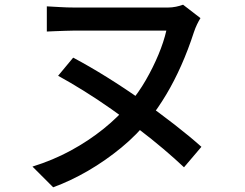

<svg xmlns="http://www.w3.org/2000/svg" viewBox="-20 -741 1040 816"><path d="M832 -664Q825 -653 817.5 -637.5Q810 -622 804 -604Q780 -530 750.5 -463.5Q721 -397 687 -340Q653 -283 616 -236Q563 -169 495.5 -113.5Q428 -58 354 -15Q280 28 206 55L118 -33Q205 -60 280.5 -101Q356 -142 419.5 -193Q483 -244 530 -301Q569 -347 600 -401Q631 -455 653.5 -509Q676 -563 687 -611Q674 -611 645.5 -611Q617 -611 579.5 -611Q542 -611 500.5 -611Q459 -611 420 -611Q381 -611 348 -611Q315 -611 296 -611Q277 -611 255.5 -610Q234 -609 214 -608.5Q194 -608 179 -607V-714Q201 -713 233 -711Q265 -709 296 -709Q315 -709 348.5 -709Q382 -709 423.5 -709Q465 -709 507.5 -709Q550 -709 588 -709Q626 -709 654.5 -709Q683 -709 694 -709Q711 -709 728 -712.5Q745 -716 758 -721ZM291 -496Q359 -460 434.5 -413Q510 -366 583.5 -314Q657 -262 722.5 -211Q788 -160 836 -117L762 -30Q724 -66 674.5 -108Q625 -150 568.5 -193Q512 -236 453 -277.5Q394 -319 336 -355Q278 -391 227 -419Z"/></svg>

Font: Noto Sans JP Thin Medium
Style: Regular
Weight: 500
Version: Version 2.004-H2;hotconv 1.0.118;makeotfexe 2.5.65603